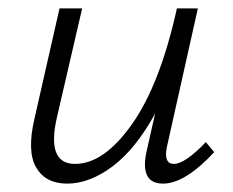

<svg xmlns="http://www.w3.org/2000/svg" viewBox="-20 -433 556 458"><path d="M471 -94 491 -70Q421 5 369 5Q314 5 329 -69L350 -162Q304 -78 249 -36.5Q194 5 140 5Q89 5 66.5 -33Q44 -71 62 -149L122 -413H176L116 -154Q90 -42 159 -42Q228 -42 295 -137Q362 -232 402 -413H452L378 -82Q370 -42 395 -42Q421 -42 471 -94Z"/></svg>

Font: EauTestInfant Semilight
Style: Italic
Weight: 300
Italic angle: -12°
Designer: Christian Thalmann (Catharsis Fonts)
Version: Version 0.001;PS 000.001;hotconv 1.0.88;makeotf.lib2.5.64775